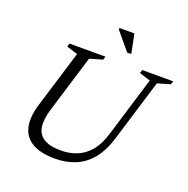

<svg xmlns="http://www.w3.org/2000/svg" viewBox="-150 -1006 1137 1159"><g transform="rotate(20 418.5 -427.0)"><path d="M199.5 -257.5Q178.5 -188.5 186.2 -141.8Q194 -95 232.5 -71.8Q271 -48.5 341 -48.5Q395.5 -48.5 442.2 -66.8Q489 -85 525.8 -127.8Q562.5 -170.5 585 -245L702 -629L631 -651.5L637.5 -673H837L830 -651.5L748 -627.5L628 -234Q602 -146.5 558.2 -92.8Q514.5 -39 455 -14.5Q395.5 10 322 10Q236.5 10 182 -19.5Q127.5 -49 111.2 -110Q95 -171 123.5 -264.5L235 -629L163.5 -651.5L170.5 -673H401.5L395 -651.5L312.5 -627.5ZM542.5 -741H516L421.5 -854.5L422 -864.5H517.5Z"/></g></svg>

Font: Newsreader 17pt
Style: Italic
Weight: 400
Italic angle: -17°
Version: Version 1.003